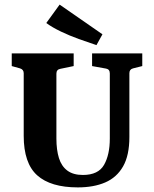

<svg xmlns="http://www.w3.org/2000/svg" viewBox="-20 -805 669 834"><path d="M598 -573V-518L558 -508Q542 -504 542 -487V-210Q542 -130 514.5 -82Q487 -34 437 -12.5Q387 9 318 9Q200 9 141.5 -43.5Q83 -96 83 -215V-487Q83 -503 67 -508L31 -518V-573H300V-518L242 -506Q225 -503 225 -485V-203Q225 -154 236 -118.5Q247 -83 272.5 -64Q298 -45 340 -45Q407 -45 432 -89Q457 -133 457 -203V-486Q457 -504 441 -507L380 -518V-573ZM425 -656 399 -609Q363 -621 322.5 -635.5Q282 -650 244.5 -668Q207 -686 181 -705L239 -785Z"/></svg>

Font: Rasa
Style: Bold
Weight: 700
Designer: Anna Giedrys (Yrsa+Rasa design), David Brezina (Yrsa art-direction, Rasa art-direction, design)
Foundry: Rosetta Type Foundry
Version: Version 2.004